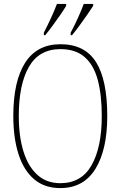

<svg xmlns="http://www.w3.org/2000/svg" viewBox="-20 -951 617 981"><path d="M288 10Q207 10 154 -35.5Q101 -81 74.5 -163.5Q48 -246 48 -359Q48 -536 108.5 -630.5Q169 -725 289 -725Q413 -725 470.5 -634Q528 -543 528 -358Q528 -186 467.5 -88Q407 10 288 10ZM288 -15Q396 -15 448 -107Q500 -199 500 -358Q500 -466 479.5 -542.5Q459 -619 412.5 -659.5Q366 -700 289 -700Q180 -700 128 -610Q76 -520 76 -358Q76 -254 100 -177Q124 -100 171 -57.5Q218 -15 288 -15ZM341 -784Q362 -823 378.5 -860Q395 -897 408 -931H456V-921Q445 -904 426.5 -877Q408 -850 387 -821.5Q366 -793 348 -771H341ZM204 -784Q224 -823 241 -860Q258 -897 271 -931H318V-921Q308 -904 289.5 -877Q271 -850 250 -821.5Q229 -793 211 -771H204Z"/></svg>

Font: Noto Serif Sinhala Condensed Thin
Style: Regular
Weight: 100
Width: 3
Designer: Jelle Bosma - Monotype Design Team
Foundry: Monotype Imaging Inc.
Version: Version 2.007; ttfautohint (v1.8.4.7-5d5b)